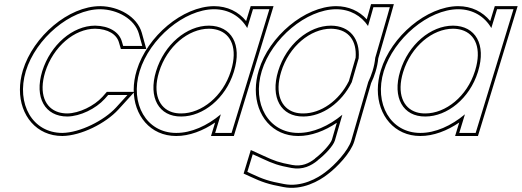

<svg xmlns="http://www.w3.org/2000/svg" viewBox="-20 -628 2544 936"><path d="M656.9 -464 673.5 -404H580.5L574.6 -424C561.6 -473 510.5 -502 443.8 -503C334.8 -503 226.3 -410 185.9 -281C146.5 -152 199.3 -60 308.3 -60C371.6 -61 447 -98 490.6 -146L507.4 -165H601.4L545.8 -104C487.2 -40 369.2 19 283.9 20C138.9 20 58 -121 105.9 -281C154.8 -441 323.2 -583 468.2 -583H469.2C552.9 -582 636.6 -535 656.9 -464ZM671.3 -468.1C648.4 -548.1 557.6 -596.9 469.3 -598H468.2C314.5 -598 142.2 -451 91.5 -285.3C81.8 -252.8 77.1 -220.9 77.1 -190.6C76.9 -65 157.7 35 284 35C375.1 33.9 495.3 -26.6 556.9 -93.9L635.4 -180H500.7L479.5 -156C438.8 -111.3 366.1 -75.9 308.2 -75C292.8 -75 278.3 -77.1 265.8 -80.9C200.1 -100.8 168.2 -171.8 200.2 -276.6C239.2 -400.8 343.4 -488 443.7 -488C506.7 -487.1 549.5 -460.2 560.2 -420L569.3 -389H693.2Z M660.9 -281C709.8 -441 878.9 -582 1023.2 -583C1095.9 -583 1152.8 -547.1 1185.2 -491.3L1201 -543L1213.2 -583H1293.2L1281 -543L1202.1 -284.8L1200.9 -281L1121.1 -20L1108.9 20H1028.9L1041.1 -20L1056.6 -70.8C990.4 -15.1 911.9 20.5 838.9 20C693.9 20 612.3 -122 660.9 -281ZM740.9 -281C701.5 -152 755 -59 863.3 -60C971 -60 1079.5 -148.8 1119.5 -276.3L1120.9 -281C1160.7 -411 1108.5 -502 998.8 -503C889.8 -503 780.7 -411 740.9 -281ZM646.6 -285.4C636.7 -253.1 631.9 -221.3 631.8 -191C631.5 -65.6 712.8 35 838.8 35C902.8 35.4 970.6 9.1 1028.7 -30.7L1008.6 35H1120L1313.5 -598H1202.1L1179.9 -525.4C1143 -570.7 1088.9 -598 1023.2 -598C870.3 -596.9 697.2 -451 646.6 -285.4ZM755.3 -276.6C793.5 -401.8 898.3 -488 998.7 -488C1014.1 -487.9 1028.3 -485.7 1040.8 -482C1107.3 -462 1139 -391.5 1106.6 -285.4L1105.1 -280.7C1066.8 -158.3 962.9 -75 863.3 -75C847.3 -74.9 833.1 -76.9 820.3 -80.8C755.5 -100.6 723.3 -172.1 755.3 -276.6Z M1256.2 -282C1304.8 -441 1473.9 -582 1618.2 -583C1686.5 -583 1740.8 -551.3 1774.1 -501.3L1788.8 -552L1800.3 -593H1880.3L1869.4 -554L1809.3 -346.4C1807.3 -325.5 1803 -303.9 1796.2 -282C1790.6 -263.8 1783.5 -245.8 1775.1 -228.2L1692.6 57C1677 108 1610.6 178 1569.1 209C1529.3 241 1448.6 286 1363.8 269C1291.7 256 1261.1 245 1207.7 220L1185.8 210L1212.1 124L1260.4 146C1312 170 1336.3 179 1401.6 191C1456.5 201 1497 180 1528.9 154L1529.2 153C1563.2 127 1604.3 84 1612.6 57L1648.9 -68.6C1583.2 -14.1 1505.8 20.5 1433.9 20C1288.9 20 1207.3 -122 1256.2 -282ZM1336.2 -282C1296.5 -152 1350 -59 1458.3 -60C1551.5 -60 1645.2 -126.4 1694.9 -227.5L1728.5 -343.7C1736.4 -439.1 1685 -502.2 1593.8 -503C1484.8 -503 1375.7 -411 1336.2 -282ZM1241.9 -286.4C1231.9 -253.6 1227 -221.4 1227 -190.8C1226.8 -65.3 1308 35 1433.8 35C1497.2 35.4 1563.7 9.9 1622 -29.6L1598.2 52.7C1592.1 72.7 1552.7 116.1 1520.1 141.1L1516.3 144L1515.9 145.2C1485.9 168.7 1451.8 184.9 1404.3 176.2C1339.5 164.3 1318.2 156.3 1266.6 132.4L1202.7 103.3L1167.6 218.2L1201.4 233.6C1255 258.7 1288.7 270.7 1361 283.7C1452.4 302.1 1537.1 253.8 1578.3 220.9C1622.6 187.6 1689.5 118.5 1707 61.3L1789.2 -222.9C1798.4 -242.3 1804.8 -258.9 1810.5 -277.5C1817.5 -299.8 1822 -322.8 1824.1 -343.6L1883.8 -549.9L1900.1 -608H1788.9L1774.3 -556.1L1767.9 -533.7C1731.4 -573.9 1679.7 -598 1618.2 -598C1465.3 -596.9 1292.2 -451 1241.9 -286.4ZM1350.6 -277.6C1388.5 -401.7 1493.3 -488 1593.7 -488C1597.4 -488 1601.3 -487.8 1604.9 -487.5C1679.6 -482 1719.9 -429.7 1713.7 -346.5L1680.8 -232.9C1632.3 -135.8 1543.9 -75 1458.3 -75C1442.3 -74.9 1428.1 -76.9 1415.4 -80.7C1350.6 -100.5 1318.3 -172.2 1350.6 -277.6Z M1850.9 -281C1899.8 -441 2068.9 -582 2213.2 -583C2285.9 -583 2342.8 -547.1 2375.2 -491.3L2391 -543L2403.2 -583H2483.2L2471 -543L2392.1 -284.8L2390.9 -281L2311.1 -20L2298.9 20H2218.9L2231.1 -20L2246.6 -70.8C2180.4 -15.1 2101.9 20.5 2028.9 20C1883.9 20 1802.3 -122 1850.9 -281ZM1930.9 -281C1891.5 -152 1945 -59 2053.3 -60C2161 -60 2269.5 -148.8 2309.5 -276.3L2310.9 -281C2350.7 -411 2298.5 -502 2188.8 -503C2079.8 -503 1970.7 -411 1930.9 -281ZM1836.6 -285.4C1826.7 -253.1 1821.9 -221.3 1821.8 -191C1821.5 -65.6 1902.8 35 2028.8 35C2092.8 35.4 2160.6 9.1 2218.7 -30.7L2198.6 35H2310L2503.5 -598H2392.1L2369.9 -525.4C2333 -570.7 2278.9 -598 2213.2 -598C2060.3 -596.9 1887.2 -451 1836.6 -285.4ZM1945.3 -276.6C1983.5 -401.8 2088.3 -488 2188.7 -488C2204.1 -487.9 2218.3 -485.7 2230.8 -482C2297.3 -462 2329 -391.5 2296.6 -285.4L2295.1 -280.7C2256.8 -158.3 2152.9 -75 2053.3 -75C2037.3 -74.9 2023.1 -76.9 2010.3 -80.8C1945.5 -100.6 1913.3 -172.1 1945.3 -276.6Z"/></svg>

Font: Nordica Plus
Style: NordicaClassicLightOblOl
Weight: 300
Version: Version 1.01